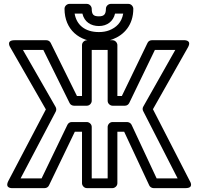

<svg xmlns="http://www.w3.org/2000/svg" viewBox="-20 -943 1022 988"><path d="M634 -315H559C544 -315 534 -301 534 -290V-25H452V-290C452 -305 438 -315 427 -315H349C339 -315 331 -309 327 -301L194 -25H86L267 -369C271 -377 270 -386 266 -393L98 -686H203L338 -413C342 -404 352 -399 361 -399H427C442 -399 452 -413 452 -424V-686H534V-424C534 -409 548 -399 559 -399H623C633 -399 641 -405 645 -413L777 -686H882L717 -394C713 -387 713 -378 717 -371L894 -25H786L657 -301C653 -310 642 -315 634 -315ZM619 -265 748 11C751 18 760 25 770 25H935C981 25 957 -11 957 -11L767 -381L947 -699C970 -740 925 -736 925 -736H761C752 -736 743 -731 739 -722L607 -449H584V-711C584 -722 574 -736 559 -736H427C416 -736 402 -726 402 -711V-449H376L241 -722C237 -730 229 -736 219 -736H55C8 -736 33 -699 33 -699L216 -380L23 -12C2 29 45 25 45 25H210C219 25 228 20 232 11L365 -265H402V0C402 11 412 25 427 25H559C570 25 584 15 584 0V-265ZM364 -873H404C414 -830 448 -809 489 -809C531 -809 563 -833 572 -873H614C606 -827 578 -801 542 -787C526 -781 509 -778 489 -778C418 -778 374 -814 364 -873ZM489 -728C514 -728 538 -732 560 -741C618 -763 666 -814 666 -898C666 -909 656 -923 641 -923H550C539 -923 525 -913 525 -898C525 -868 514 -859 489 -859C462 -859 452 -867 452 -898C452 -909 442 -923 427 -923H337C326 -923 312 -913 312 -898C312 -790 389 -728 489 -728Z"/></svg>

Font: Asimov
Style: NarOu
Weight: 500
Designer: Google
Version: Version 2.000980; 2014